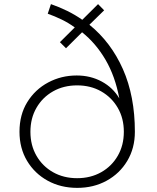

<svg xmlns="http://www.w3.org/2000/svg" viewBox="-20 -895 760 931"><path d="M354.5 16Q434 16 497.2 -18.8Q560.5 -53.5 597.2 -115Q634 -176.5 634 -256Q634 -429 576 -559.8Q518 -690.5 413.5 -775L485 -845L455.5 -875L379 -799Q344 -823.5 305.8 -842.2Q267.5 -861 227 -875L211.5 -828.5Q245.5 -816.5 279 -800.2Q312.5 -784 342.5 -762L270.5 -690.5L300 -661L378 -738.5Q445 -685 491.8 -605Q538.5 -525 558.5 -418Q528 -470 473.5 -499.5Q419 -529 352 -529Q277 -529 213.8 -495.2Q150.5 -461.5 112.5 -400.2Q74.5 -339 74.5 -256Q74.5 -176.5 111.2 -115Q148 -53.5 211.2 -18.8Q274.5 16 354.5 16ZM354 -31Q288.5 -31 237.2 -60Q186 -89 156.8 -139.8Q127.5 -190.5 127.5 -256Q127.5 -321.5 156.8 -372.2Q186 -423 237.2 -452Q288.5 -481 354 -481Q419.5 -481 470.5 -452Q521.5 -423 551 -372.2Q580.5 -321.5 580.5 -256Q580.5 -190.5 551.2 -139.8Q522 -89 470.8 -60Q419.5 -31 354 -31Z"/></svg>

Font: Spartan Light
Style: Regular
Weight: 300
Designer: Matt Bailey, Mirko Velimirovic
Foundry: Matt Bailey
Version: Version 1.003; ttfautohint (v1.8.3)